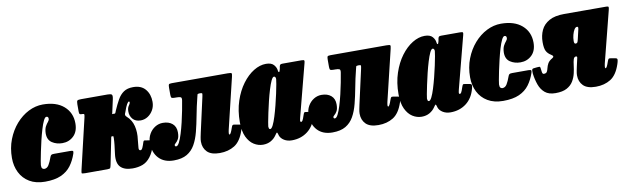

<svg xmlns="http://www.w3.org/2000/svg" viewBox="-39 -936 4417 1356"><g transform="rotate(-10 2169.0 -257.5)"><path d="M485.5 -359Q485.5 -300.5 452.5 -268.8Q419.5 -237 371.5 -237Q329.5 -237 298 -257.8Q266.5 -278.5 266.5 -325Q267.5 -356.5 277 -374Q286.5 -391.5 296 -402.2Q305.5 -413 305.5 -424Q305.5 -440 291.5 -440Q281.5 -440 270.5 -417.5Q259.5 -395 248.8 -359Q238 -323 228.2 -282Q218.5 -241 210.8 -203.5Q203 -166 198.5 -140.5Q194 -115 194 -110Q193.5 -91.5 200 -85.8Q206.5 -80 213.5 -80Q233.5 -80 246 -100.2Q258.5 -120.5 270.5 -154.5Q274 -164.5 279 -168.8Q284 -173 299.5 -173H415Q431 -173 434.8 -169Q438.5 -165 434 -151Q418 -103 391 -66.8Q364 -30.5 319 -10.2Q274 10 204 10Q138.5 10 93.2 -17Q48 -44 24.8 -90.5Q1.5 -137 1.5 -195Q1.5 -266.5 25 -327.2Q48.5 -388 88.5 -433.8Q128.5 -479.5 178.5 -504.8Q228.5 -530 281 -530Q377 -530 431.2 -482.8Q485.5 -435.5 485.5 -359Z M1000 -120.5Q982 -62.5 957.5 -30.8Q933 1 901 13Q869 25 829 25Q771 25 743 -3.5Q715 -32 723 -96L731 -160Q732 -171.5 733.2 -183.5Q734.5 -195.5 734.5 -207Q734.5 -223.5 733 -223.5Q731.5 -223.5 730.8 -223.2Q730 -223 728.5 -223Q726 -223 723 -224Q719.5 -224.5 717.5 -217L679 -26Q675.5 -10 672.5 -5Q669.5 0 650.5 0H493.5Q468.5 0 467.8 -5.2Q467 -10.5 471.5 -30L555.5 -387Q559.5 -404.5 558.5 -409.8Q557.5 -415 546.5 -415H541.5Q529 -415 525.8 -419.2Q522.5 -423.5 522.5 -439V-489Q522.5 -511 528.2 -515.5Q534 -520 555.5 -520H745Q768 -520 774.5 -513.5Q781 -507 775.5 -481L755.5 -390Q753.5 -382.5 753 -379.8Q752.5 -377 756 -377.5Q758.5 -378 760.5 -378.2Q762.5 -378.5 764.5 -378.5Q766 -378.5 768.2 -378.2Q770.5 -378 772 -378Q774.5 -378 778.5 -387.5Q779.5 -390 780.2 -392.2Q781 -394.5 782 -397Q800.5 -440 818.8 -472.2Q837 -504.5 863 -522.2Q889 -540 931 -540Q989 -540 1018.8 -504Q1048.5 -468 1048.5 -414Q1048.5 -382 1034 -356Q1019.5 -330 995.8 -314.5Q972 -299 944 -299Q907 -299 887.2 -321.8Q867.5 -344.5 868 -378Q868.5 -402 878.5 -415.8Q888.5 -429.5 889 -437.5Q889 -445 884 -445Q878.5 -445 869.2 -429.8Q860 -414.5 846.5 -375Q846 -373 845 -371.2Q844 -369.5 843 -367Q840.5 -361 841.5 -354.8Q842.5 -348.5 851 -341Q884.5 -312 895.8 -266.5Q907 -221 899.5 -168L894.5 -114Q891.5 -92 906 -92Q914.5 -92 921 -106.2Q927.5 -120.5 935.5 -146Q939 -156 946 -155Q953 -154 962.5 -152.5L993 -148Q1007.5 -145.5 1000 -120.5Z M979.5 -130Q979.5 -166 995.5 -194.2Q1011.5 -222.5 1037.5 -238.8Q1063.5 -255 1093.5 -255Q1136.5 -255 1162 -233Q1187.5 -211 1187.5 -171Q1187.5 -138.5 1178 -122.2Q1168.5 -106 1159 -98.5Q1149.5 -91 1149.5 -84.5Q1149.5 -75 1159 -75Q1170 -75 1181.5 -97.5Q1193 -120 1204.2 -156.5Q1215.5 -193 1225.5 -235Q1235.5 -277 1243.2 -317Q1251 -357 1255.5 -386Q1259 -406.5 1250.5 -410.8Q1242 -415 1221 -415H1209.5Q1193 -415 1186.8 -418.2Q1180.5 -421.5 1180.5 -439V-491Q1180.5 -509.5 1183.8 -514.8Q1187 -520 1205.5 -520H1605.5Q1630.5 -520 1633.5 -515.2Q1636.5 -510.5 1631.5 -490L1544 -126Q1543 -121.5 1541.5 -113.2Q1540 -105 1540 -101Q1540 -92 1544.5 -92Q1553 -92 1567.5 -135.5Q1572.5 -150 1576.2 -153.5Q1580 -157 1590 -155L1626.5 -148.5Q1639 -146.5 1637.5 -134.2Q1636 -122 1630.5 -106Q1606 -31.5 1560.8 -3.2Q1515.5 25 1454 25Q1392.5 25 1364.2 -3.5Q1336 -32 1336 -77Q1336 -91.5 1339.8 -110Q1343.5 -128.5 1346 -140L1401 -386Q1405 -404.5 1404.5 -409.8Q1404 -415 1392.5 -415H1384.5Q1371.5 -415 1370.2 -409.2Q1369 -403.5 1365.5 -390.5Q1349 -325 1337.8 -264.2Q1326.5 -203.5 1313.2 -151.8Q1300 -100 1278.2 -61.5Q1256.5 -23 1220.2 -1.5Q1184 20 1125.5 20Q1056.5 20 1018 -21.2Q979.5 -62.5 979.5 -130Z M2149 -115.5Q2131.5 -47.5 2084 -11.2Q2036.5 25 1971 25Q1939.5 25 1916.2 10.8Q1893 -3.5 1885.5 -24.5Q1883.5 -30.5 1882.8 -33.8Q1882 -37 1881 -39.5Q1878 -49.5 1874.2 -46.8Q1870.5 -44 1861.5 -30.5Q1846.5 -8 1822 6Q1797.5 20 1765 20Q1731 20 1700.2 0.8Q1669.5 -18.5 1650 -59.2Q1630.5 -100 1630.5 -165Q1630.5 -247.5 1653.2 -316Q1676 -384.5 1713.2 -434.5Q1750.5 -484.5 1795 -511.8Q1839.5 -539 1883 -539Q1922.5 -539 1939.5 -519Q1956.5 -499 1958 -478.5Q1959 -466.5 1964.2 -465.8Q1969.5 -465 1974 -487L1977 -504Q1979 -513 1983 -516.5Q1987 -520 1999.5 -520H2134Q2152 -520 2154.5 -515.5Q2157 -511 2153 -497L2056.5 -126Q2055.5 -121.5 2053.5 -113.2Q2051.5 -105 2051.5 -101Q2051.5 -92 2058.5 -92Q2062.5 -92 2067.5 -98.5Q2072.5 -105 2084 -140Q2088 -151.5 2091.2 -154.2Q2094.5 -157 2113 -153.5L2141 -148.5Q2149.5 -147 2151.8 -140.8Q2154 -134.5 2149 -115.5ZM1936 -420Q1936.5 -428.5 1933.2 -434.2Q1930 -440 1923.5 -440Q1914 -440 1903 -416.8Q1892 -393.5 1880.8 -356.5Q1869.5 -319.5 1859.2 -277.2Q1849 -235 1840.8 -196.2Q1832.5 -157.5 1827.8 -131.2Q1823 -105 1823 -100Q1823 -93.5 1825 -86.8Q1827 -80 1834 -80Q1843.5 -80 1854.8 -102.5Q1866 -125 1877.2 -161.2Q1888.5 -197.5 1899 -239Q1909.5 -280.5 1917.8 -319.2Q1926 -358 1931 -385.5Q1936 -413 1936 -420Z M2117.5 -130Q2117.5 -166 2133.5 -194.2Q2149.5 -222.5 2175.5 -238.8Q2201.5 -255 2231.5 -255Q2274.5 -255 2300 -233Q2325.5 -211 2325.5 -171Q2325.5 -138.5 2316 -122.2Q2306.5 -106 2297 -98.5Q2287.5 -91 2287.5 -84.5Q2287.5 -75 2297 -75Q2308 -75 2319.5 -97.5Q2331 -120 2342.2 -156.5Q2353.5 -193 2363.5 -235Q2373.5 -277 2381.2 -317Q2389 -357 2393.5 -386Q2397 -406.5 2388.5 -410.8Q2380 -415 2359 -415H2347.5Q2331 -415 2324.8 -418.2Q2318.5 -421.5 2318.5 -439V-491Q2318.5 -509.5 2321.8 -514.8Q2325 -520 2343.5 -520H2743.5Q2768.5 -520 2771.5 -515.2Q2774.5 -510.5 2769.5 -490L2682 -126Q2681 -121.5 2679.5 -113.2Q2678 -105 2678 -101Q2678 -92 2682.5 -92Q2691 -92 2705.5 -135.5Q2710.5 -150 2714.2 -153.5Q2718 -157 2728 -155L2764.5 -148.5Q2777 -146.5 2775.5 -134.2Q2774 -122 2768.5 -106Q2744 -31.5 2698.8 -3.2Q2653.5 25 2592 25Q2530.5 25 2502.2 -3.5Q2474 -32 2474 -77Q2474 -91.5 2477.8 -110Q2481.5 -128.5 2484 -140L2539 -386Q2543 -404.5 2542.5 -409.8Q2542 -415 2530.5 -415H2522.5Q2509.5 -415 2508.2 -409.2Q2507 -403.5 2503.5 -390.5Q2487 -325 2475.8 -264.2Q2464.5 -203.5 2451.2 -151.8Q2438 -100 2416.2 -61.5Q2394.5 -23 2358.2 -1.5Q2322 20 2263.5 20Q2194.5 20 2156 -21.2Q2117.5 -62.5 2117.5 -130Z M3287 -115.5Q3269.5 -47.5 3222 -11.2Q3174.5 25 3109 25Q3077.5 25 3054.2 10.8Q3031 -3.5 3023.5 -24.5Q3021.5 -30.5 3020.8 -33.8Q3020 -37 3019 -39.5Q3016 -49.5 3012.2 -46.8Q3008.5 -44 2999.5 -30.5Q2984.5 -8 2960 6Q2935.5 20 2903 20Q2869 20 2838.2 0.8Q2807.5 -18.5 2788 -59.2Q2768.5 -100 2768.5 -165Q2768.5 -247.5 2791.2 -316Q2814 -384.5 2851.2 -434.5Q2888.5 -484.5 2933 -511.8Q2977.5 -539 3021 -539Q3060.5 -539 3077.5 -519Q3094.5 -499 3096 -478.5Q3097 -466.5 3102.2 -465.8Q3107.5 -465 3112 -487L3115 -504Q3117 -513 3121 -516.5Q3125 -520 3137.5 -520H3272Q3290 -520 3292.5 -515.5Q3295 -511 3291 -497L3194.5 -126Q3193.5 -121.5 3191.5 -113.2Q3189.5 -105 3189.5 -101Q3189.5 -92 3196.5 -92Q3200.5 -92 3205.5 -98.5Q3210.5 -105 3222 -140Q3226 -151.5 3229.2 -154.2Q3232.5 -157 3251 -153.5L3279 -148.5Q3287.5 -147 3289.8 -140.8Q3292 -134.5 3287 -115.5ZM3074 -420Q3074.5 -428.5 3071.2 -434.2Q3068 -440 3061.5 -440Q3052 -440 3041 -416.8Q3030 -393.5 3018.8 -356.5Q3007.5 -319.5 2997.2 -277.2Q2987 -235 2978.8 -196.2Q2970.5 -157.5 2965.8 -131.2Q2961 -105 2961 -100Q2961 -93.5 2963 -86.8Q2965 -80 2972 -80Q2981.5 -80 2992.8 -102.5Q3004 -125 3015.2 -161.2Q3026.5 -197.5 3037 -239Q3047.5 -280.5 3055.8 -319.2Q3064 -358 3069 -385.5Q3074 -413 3074 -420Z M3771 -359Q3771 -300.5 3738 -268.8Q3705 -237 3657 -237Q3615 -237 3583.5 -257.8Q3552 -278.5 3552 -325Q3553 -356.5 3562.5 -374Q3572 -391.5 3581.5 -402.2Q3591 -413 3591 -424Q3591 -440 3577 -440Q3567 -440 3556 -417.5Q3545 -395 3534.2 -359Q3523.5 -323 3513.8 -282Q3504 -241 3496.2 -203.5Q3488.5 -166 3484 -140.5Q3479.5 -115 3479.5 -110Q3479 -91.5 3485.5 -85.8Q3492 -80 3499 -80Q3519 -80 3531.5 -100.2Q3544 -120.5 3556 -154.5Q3559.5 -164.5 3564.5 -168.8Q3569.5 -173 3585 -173H3700.5Q3716.5 -173 3720.2 -169Q3724 -165 3719.5 -151Q3703.5 -103 3676.5 -66.8Q3649.5 -30.5 3604.5 -10.2Q3559.5 10 3489.5 10Q3424 10 3378.8 -17Q3333.5 -44 3310.2 -90.5Q3287 -137 3287 -195Q3287 -266.5 3310.5 -327.2Q3334 -388 3374 -433.8Q3414 -479.5 3464 -504.8Q3514 -530 3566.5 -530Q3662.5 -530 3716.8 -482.8Q3771 -435.5 3771 -359Z M3728 -143Q3727.5 -150 3727.5 -164Q3727.5 -178 3739 -179.5L3765 -182.5Q3774.5 -183.5 3781 -183.2Q3787.5 -183 3788.5 -175.5Q3790.5 -162 3792.5 -145.2Q3794.5 -128.5 3804.5 -128.5Q3821.5 -128.5 3827.2 -138.5Q3833 -148.5 3836.5 -164.2Q3840 -180 3849.2 -196.8Q3858.5 -213.5 3882.5 -227Q3902 -238 3878 -252.5Q3855.5 -266 3845 -286Q3834.5 -306 3834.5 -350Q3834.5 -397.5 3852.5 -436Q3870.5 -474.5 3911 -497.2Q3951.5 -520 4019.5 -520L4321.5 -519.5Q4336 -519.5 4337 -513.5Q4338 -507.5 4333.5 -490L4241 -126Q4240 -121.5 4238.5 -113.2Q4237 -105 4237 -101Q4237 -92 4241.5 -92Q4250 -92 4264.5 -135.5Q4269.5 -150 4273.2 -153.5Q4277 -157 4287 -155L4323.5 -148.5Q4336 -146.5 4334.5 -134.2Q4333 -122 4327.5 -106Q4303 -31.5 4257.8 -3.2Q4212.5 25 4151 25Q4089.5 25 4061.2 -3.5Q4033 -32 4033 -77Q4033 -91.5 4036.8 -110Q4040.5 -128.5 4043 -140L4056 -197.5Q4059 -210 4049.5 -210H4048.5Q4035.5 -210 4030.5 -193.5Q4025.5 -177 4022.5 -150.8Q4019.5 -124.5 4012.8 -95Q4006 -65.5 3990.2 -39.2Q3974.5 -13 3944.2 3.5Q3914 20 3863 20Q3814.5 20 3787.2 -3Q3760 -26 3746.8 -63.2Q3733.5 -100.5 3728 -143ZM4099 -397Q4101.5 -408.5 4099.2 -411.8Q4097 -415 4092.5 -415H4092Q4081.5 -415 4072.5 -400.5Q4063.5 -386 4057.8 -364Q4052 -342 4052 -320Q4052 -300 4062 -300H4063.5Q4072 -300 4075.5 -305.5Q4079 -311 4083 -328Z"/></g></svg>

Font: Besley* Condensed Fatface
Style: Italic
Weight: 900
Width: 3
Italic angle: -13°
Designer: Owen Earl
Foundry: indestructible type*
Version: Version 3.000; ttfautohint (v1.8.3)